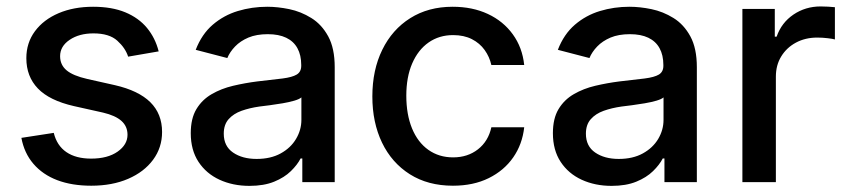

<svg xmlns="http://www.w3.org/2000/svg" viewBox="-20 -574 2672 605"><path d="M480 -412.1 383.8 -395.5Q375 -422.9 349.6 -445.8Q324.2 -468.8 274.4 -468.8Q229.5 -468.8 199.5 -448.5Q169.4 -428.2 169.4 -397Q169.4 -369.6 189.7 -352.5Q210 -335.4 254.9 -325.2L341.8 -305.7Q416.5 -288.6 453.6 -252Q490.7 -215.3 490.7 -158.2Q490.7 -108.9 462.4 -70.6Q434.1 -32.2 383.8 -10.5Q333.5 11.2 267.6 11.2Q206.5 11.2 160.4 -6.3Q114.3 -23.9 85.2 -57.9Q56.2 -91.8 47.4 -139.6L149.4 -155.3Q159.2 -115.2 189.2 -94.7Q219.2 -74.2 267.1 -74.2Q319.3 -74.2 350.6 -96.2Q381.8 -118.2 381.8 -149.4Q381.8 -175.8 362.8 -192.9Q343.8 -210 304.7 -219.2L212.9 -239.7Q135.7 -257.3 99.4 -295.2Q63 -333 63 -390.6Q63 -439 90.1 -475.6Q117.2 -512.2 164.8 -532.5Q212.4 -552.7 273.4 -552.7Q332.5 -552.7 374.8 -535.2Q417 -517.6 443.1 -486.1Q469.2 -454.6 480 -412.1Z M766.1 11.7Q713.9 11.7 671.9 -7.6Q629.9 -26.9 605.5 -64Q581.1 -101.1 581.1 -154.3Q581.1 -200.7 598.9 -230.2Q616.7 -259.8 647 -277.3Q677.2 -294.9 714.6 -303.7Q752 -312.5 790.5 -317.4Q839.8 -322.8 870.4 -326.7Q900.9 -330.6 915 -339.1Q929.2 -347.7 929.2 -366.7V-369.1Q929.2 -400.4 917.2 -422.1Q905.3 -443.8 881.8 -455.1Q858.4 -466.3 823.7 -466.3Q788.1 -466.3 762.7 -455.6Q737.3 -444.8 720.7 -427.5Q704.1 -410.2 696.3 -391.1L596.7 -417Q615.7 -466.3 650.4 -496.1Q685.1 -525.9 729.5 -539.3Q773.9 -552.7 822.3 -552.7Q855 -552.7 891.6 -545.2Q928.2 -537.6 960.9 -517.3Q993.7 -497.1 1014.2 -459.5Q1034.7 -421.9 1034.7 -362.3V0H932.6V-74.7H927.2Q917 -54.7 896.5 -34.7Q876 -14.6 843.8 -1.5Q811.5 11.7 766.1 11.7ZM788.6 -73.2Q833 -73.2 864.5 -90.6Q896 -107.9 912.8 -136.2Q929.7 -164.6 929.7 -196.3V-267.1Q923.8 -261.7 907.5 -256.8Q891.1 -252 870.4 -248.5Q849.6 -245.1 830.1 -242.4Q810.5 -239.7 797.4 -238.3Q766.6 -233.9 741.2 -224.9Q715.8 -215.8 700.4 -198.5Q685.1 -181.2 685.1 -152.8Q685.1 -113.3 714.4 -93.3Q743.7 -73.2 788.6 -73.2Z M1407.2 11.2Q1328.6 11.2 1271.5 -24.9Q1214.4 -61 1183.8 -124.5Q1153.3 -188 1153.3 -270Q1153.3 -353.5 1184.6 -417.2Q1215.8 -481 1272.7 -516.8Q1329.6 -552.7 1406.2 -552.7Q1468.8 -552.7 1517.3 -530Q1565.9 -507.3 1595.9 -465.8Q1626 -424.3 1631.8 -369.1H1528.3Q1522.5 -395 1507.1 -416.5Q1491.7 -438 1466.8 -450.7Q1441.9 -463.4 1407.7 -463.4Q1363.8 -463.4 1330.6 -440.2Q1297.4 -417 1278.8 -374Q1260.3 -331.1 1260.3 -272.5Q1260.3 -213.4 1278.3 -169.4Q1296.4 -125.5 1329.8 -101.8Q1363.3 -78.1 1407.7 -78.1Q1453.6 -78.1 1486.1 -103.5Q1518.6 -128.9 1528.3 -172.9H1631.8Q1626 -119.6 1597.2 -78.1Q1568.4 -36.6 1520 -12.7Q1471.7 11.2 1407.2 11.2Z M1907.2 11.7Q1855 11.7 1813 -7.6Q1771 -26.9 1746.6 -64Q1722.2 -101.1 1722.2 -154.3Q1722.2 -200.7 1740 -230.2Q1757.8 -259.8 1788.1 -277.3Q1818.4 -294.9 1855.7 -303.7Q1893.1 -312.5 1931.6 -317.4Q1981 -322.8 2011.5 -326.7Q2042 -330.6 2056.2 -339.1Q2070.3 -347.7 2070.3 -366.7V-369.1Q2070.3 -400.4 2058.3 -422.1Q2046.4 -443.8 2022.9 -455.1Q1999.5 -466.3 1964.8 -466.3Q1929.2 -466.3 1903.8 -455.6Q1878.4 -444.8 1861.8 -427.5Q1845.2 -410.2 1837.4 -391.1L1737.8 -417Q1756.8 -466.3 1791.5 -496.1Q1826.2 -525.9 1870.6 -539.3Q1915 -552.7 1963.4 -552.7Q1996.1 -552.7 2032.7 -545.2Q2069.3 -537.6 2102.1 -517.3Q2134.8 -497.1 2155.3 -459.5Q2175.8 -421.9 2175.8 -362.3V0H2073.7V-74.7H2068.4Q2058.1 -54.7 2037.6 -34.7Q2017.1 -14.6 1984.9 -1.5Q1952.6 11.7 1907.2 11.7ZM1929.7 -73.2Q1974.1 -73.2 2005.6 -90.6Q2037.1 -107.9 2054 -136.2Q2070.8 -164.6 2070.8 -196.3V-267.1Q2064.9 -261.7 2048.6 -256.8Q2032.2 -252 2011.5 -248.5Q1990.7 -245.1 1971.2 -242.4Q1951.7 -239.7 1938.5 -238.3Q1907.7 -233.9 1882.3 -224.9Q1856.9 -215.8 1841.6 -198.5Q1826.2 -181.2 1826.2 -152.8Q1826.2 -113.3 1855.5 -93.3Q1884.8 -73.2 1929.7 -73.2Z M2319.3 0V-545.9H2421.4V-458.5H2427.2Q2442.4 -502.4 2480.2 -528.1Q2518.1 -553.7 2565.9 -553.7Q2575.7 -553.7 2589.4 -553Q2603 -552.2 2610.8 -551.3V-449.7Q2604.5 -451.7 2588.1 -453.6Q2571.8 -455.6 2555.2 -455.6Q2517.6 -455.6 2488 -439.7Q2458.5 -423.8 2441.7 -396.2Q2424.8 -368.7 2424.8 -332.5V0Z"/></svg>

Font: Inter V
Style: Weight 500 Optical size 14.0
Weight: 500
Designer: Rasmus Andersson
Foundry: rsms
Version: Version 4.000;git-4fc901f